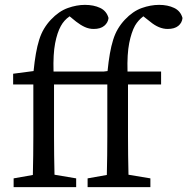

<svg xmlns="http://www.w3.org/2000/svg" viewBox="-20 -769 770 789"><path d="M36 0V-36L115 -50Q116 -90 116.5 -130Q117 -170 117 -210V-422H34V-466L118 -477Q122 -517 127.5 -548.5Q133 -580 141 -605.5Q149 -631 161 -651Q173 -671 189 -688Q222 -723 258.5 -736Q295 -749 329 -749Q365 -749 391.5 -736.5Q418 -724 426 -695Q424 -676 408.5 -663Q393 -650 365 -650Q346 -650 328.5 -658Q311 -666 293 -680L266 -702Q243 -686 230 -662Q215 -635 206.5 -591Q198 -547 200 -475H406L422 -477Q426 -517 431.5 -548.5Q437 -580 445 -605.5Q453 -631 465 -651Q477 -671 493 -688Q526 -723 562.5 -736Q599 -749 634 -749Q669 -749 695.5 -736.5Q722 -724 730 -695Q728 -675 712.5 -662.5Q697 -650 669 -650Q633 -650 597 -680L569 -702Q548 -686 535 -664Q520 -637 511 -592Q502 -547 504 -475H642V-422H506V-210Q506 -170 506.5 -130.5Q507 -91 508 -51L598 -36V0H340V-36L419 -50Q420 -90 420.5 -130Q421 -170 421 -210V-422H202V-210Q202 -170 202.5 -130.5Q203 -91 204 -51L293 -36V0Z"/></svg>

Font: Source Serif Pro
Style: Regular
Weight: 400
Designer: Frank Grießhammer
Foundry: Adobe Systems Incorporated
Version: Version 2.000;PS 1.000;hotconv 16.6.51;makeotf.lib2.5.65220